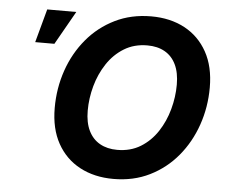

<svg xmlns="http://www.w3.org/2000/svg" viewBox="-52 -798 1033 868"><g transform="rotate(5 464.0 -363.5)"><path d="M492.7 9.8Q406.2 9.8 340.4 -25.3Q274.7 -60.3 237.9 -126.7Q201 -193.2 201 -287.7Q201 -376.7 228.9 -457.8Q256.9 -538.8 309.4 -601.7Q361.8 -664.6 435.5 -700.9Q509.2 -737.3 600.4 -737.3Q686.7 -737.3 752 -702.4Q817.4 -667.5 854.4 -601Q891.4 -534.6 891.4 -439.8Q891.4 -350.5 863.3 -269.6Q835.3 -188.7 782.9 -125.7Q730.5 -62.8 657.1 -26.5Q583.7 9.8 492.7 9.8ZM498.7 -122.6Q558.9 -122.6 604.4 -150.5Q649.9 -178.5 680.5 -225Q711.1 -271.6 726.4 -327.7Q741.7 -383.7 741.7 -439.7Q741.7 -494.1 723.9 -530.9Q706.2 -567.6 673.1 -586.3Q640.1 -605 594.4 -605Q534.2 -605 488.6 -576.9Q442.9 -548.8 412.2 -502.3Q381.5 -455.7 366.1 -399.9Q350.7 -344 350.7 -288Q350.7 -233.9 368.7 -197Q386.7 -160.1 419.9 -141.4Q453 -122.6 498.7 -122.6ZM87.2 -575.5 128.5 -727.5H260.4L174.3 -575.5Z"/></g></svg>

Font: Inter Variable
Style: Italic
Weight: 400
Italic angle: -9.39999°
Designer: Rasmus Andersson
Foundry: rsms
Version: Version 4.001;git-9221beed3